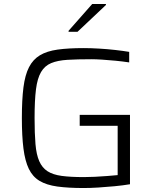

<svg xmlns="http://www.w3.org/2000/svg" viewBox="-20 -938 777 966"><path d="M401 8Q323 8 268.5 0.5Q214 -7 179 -28Q144 -49 125 -88.5Q106 -128 98 -190.5Q90 -253 90 -344Q90 -436 98 -498.5Q106 -561 126 -600Q146 -639 181 -660Q216 -681 270 -688.5Q324 -696 400 -696Q437 -696 479 -693.5Q521 -691 560.5 -686.5Q600 -682 630 -677V-624Q597 -629 561 -632.5Q525 -636 493.5 -638Q462 -640 440 -640Q369 -640 319.5 -637Q270 -634 237.5 -620.5Q205 -607 186.5 -575.5Q168 -544 161 -488.5Q154 -433 154 -344Q154 -266 158.5 -213Q163 -160 177.5 -127Q192 -94 219 -76.5Q246 -59 290.5 -53Q335 -47 402 -47Q426 -47 457.5 -48.5Q489 -50 520 -52.5Q551 -55 572 -57V-305H381V-360H634V-11Q598 -5 556.5 -1Q515 3 474.5 5.5Q434 8 401 8ZM325 -778V-783L444 -918H513V-913L370 -778Z"/></svg>

Font: Saira SemiExpanded Light
Style: Regular
Weight: 300
Width: 6
Designer: Hector Gatti with collaboration of the Omnibus-Type team
Foundry: Omnibus-Type
Version: Version 1.101